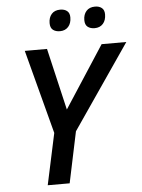

<svg xmlns="http://www.w3.org/2000/svg" viewBox="-60 -961 748 1009"><g transform="rotate(-5 313.5 -457.0)"><path d="M150.4 0 208.5 -271 91.8 -713.9H209L285.2 -387.7L497.1 -713.9H627.4L322.8 -269.5L266.1 0ZM468.3 -800.8Q445.8 -800.8 431.6 -811.8Q417.5 -822.8 417.5 -847.7Q417.5 -877 433.6 -895.3Q449.7 -913.6 479.5 -913.6Q501.5 -913.6 515.1 -902.6Q528.8 -891.6 528.8 -868.7Q528.8 -837.4 512.5 -819.1Q496.1 -800.8 468.3 -800.8ZM285.2 -800.8Q262.7 -800.8 248.5 -811.8Q234.4 -822.8 234.4 -847.7Q234.4 -877 250.2 -895.3Q266.1 -913.6 295.9 -913.6Q318.4 -913.6 332 -902.6Q345.7 -891.6 345.7 -868.7Q345.7 -837.4 329.3 -819.1Q313 -800.8 285.2 -800.8Z"/></g></svg>

Font: Open Sans SemiBold
Style: Italic
Weight: 600
Italic angle: -12°
Designer: Monotype Design Team
Foundry: Monotype Imaging Inc.
Version: Version 3.003; ttfautohint (v1.8.4)